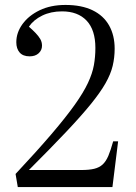

<svg xmlns="http://www.w3.org/2000/svg" viewBox="-20 -757 550 777"><path d="M52 0 43 -53Q130 -146 188.5 -214.5Q247 -283 282.5 -333Q318 -383 336 -421.5Q354 -460 360 -493.5Q366 -527 366 -563Q366 -636 330.5 -673.5Q295 -711 231 -711Q186 -711 151 -694Q116 -677 97 -649Q112 -636 124 -623.5Q136 -611 143 -599Q150 -587 150 -572Q150 -554 136.5 -541.5Q123 -529 100 -529Q73 -529 59.5 -544.5Q46 -560 46 -586Q46 -625 71 -659.5Q96 -694 140.5 -715.5Q185 -737 245 -737Q310 -737 354.5 -715.5Q399 -694 421.5 -654Q444 -614 444 -560Q444 -524 436 -490.5Q428 -457 407 -420Q386 -383 347 -335Q308 -287 247 -222.5Q186 -158 97 -69H310Q341 -69 361.5 -74Q382 -79 395.5 -91.5Q409 -104 418.5 -126.5Q428 -149 438 -185H458L435 0Z"/></svg>

Font: Literata 60pt Light
Style: Regular
Weight: 300
Designer: Latin by Veronika Burian and Jose Scaglione. Greek by Irene Vlachou. Cyrillic by Vera Evstafieva.
Foundry: TypeTogether
Version: Version 3.103;gftools[0.9.29]